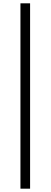

<svg xmlns="http://www.w3.org/2000/svg" viewBox="-20 -856 305 1155"><path d="M103 -836H161V279H103Z"/></svg>

Font: Noto Sans CJK KR DemiLight
Style: Regular
Weight: 350
Designer: Ryoko NISHIZUKA à€õÀ (kana & ideographs); Paul D. Hunt (Latin, Greek & Cyrillic); Wenlong ZHANG NG  (bopomofo); Sandoll 
Foundry: Adobe Systems Incorporated
Version: Version 1.004 April 21, 2017